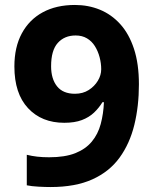

<svg xmlns="http://www.w3.org/2000/svg" viewBox="-20 -744 621 774"><path d="M184 10Q163 10 135 8.5Q107 7 88 3V-120Q108 -115 130 -112.5Q152 -110 178 -110Q242 -110 283.5 -126.5Q325 -143 350 -173Q375 -203 386 -244Q397 -285 399 -332H393Q379 -309 359 -290Q339 -271 310 -260Q281 -249 239 -249Q148 -249 93 -308Q38 -367 38 -476Q38 -554 68 -609.5Q98 -665 152.5 -694.5Q207 -724 282 -724Q336 -724 382.5 -705Q429 -686 464.5 -647Q500 -608 520 -547.5Q540 -487 540 -404Q540 -316 521.5 -240.5Q503 -165 462 -108.5Q421 -52 352.5 -21Q284 10 184 10ZM282 -366Q314 -366 337.5 -381Q361 -396 374.5 -418.5Q388 -441 388 -465Q388 -489 381.5 -513.5Q375 -538 362.5 -558Q350 -578 330.5 -589.5Q311 -601 285 -601Q240 -601 213 -571Q186 -541 186 -477Q186 -426 210 -396Q234 -366 282 -366Z"/></svg>

Font: Noto Sans Symbols
Style: Bold
Weight: 700
Version: Version 2.002